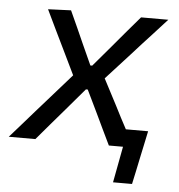

<svg xmlns="http://www.w3.org/2000/svg" viewBox="-72 -546 679 730"><g transform="rotate(5 267.0 -181.0)"><path d="M-24 0Q5.5 -33.5 27.5 -58.5Q49 -83.5 69 -106Q88.5 -128 110.5 -153L199.5 -254L154 -348Q135.5 -386 120 -418Q104.5 -450 82.5 -496L170 -499.5Q186 -464.5 199 -435.8Q212 -407 225 -377.5L261.5 -297H268.5L336.5 -377Q363 -408.5 386 -435.8Q409 -463 437.5 -496H541.5Q512 -464 491 -440.5Q469.5 -417 450.5 -396.5Q431.5 -375.5 409 -350.5L320 -253L372.5 -152.5Q383.5 -130.5 394.2 -110Q405 -89.5 417 -67H502Q496.5 -41.5 491 -15Q485.5 12 479.5 39Q474.5 64 469.2 88.5Q464 113 458.5 138H386L412 0H358Q342.5 -32 329.8 -58.5Q317 -85 301.5 -118L259.5 -205H252.5L180.5 -120.5Q152.5 -88 129.2 -60.8Q106 -33.5 77.5 0Z"/></g></svg>

Font: Heraclito
Style: Italic
Weight: 400
Italic angle: -12°
Designer: Kostas Bartsokas (font) & Cristiano Sobral (main changes)
Foundry: Kostas Bartsokas (font) & Cristiano Sobral (main changes)
Version: Version 1.00;July 8, 2020;FontCreator 13.0.0.2655 64-bit